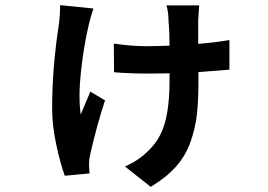

<svg xmlns="http://www.w3.org/2000/svg" viewBox="-20 -631 1040 744"><path d="M213 -611 342 -598Q332 -570 323 -531Q304 -450 293.5 -351Q283 -252 293 -187Q297 -198 303.5 -213Q310 -228 318 -247Q326 -266 330 -276L387 -242Q357 -152 330 -35Q325 -13 325 3Q325 19 327 41L231 50Q214 4 198 -70.5Q182 -145 182 -211Q182 -371 209 -542Q213 -573 213 -611ZM869 -476V-361Q824 -357 749 -352V-321Q749 -241 743 -187.5Q737 -134 718 -80.5Q699 -27 661.5 15Q624 57 564 93L464 14Q518 -9 556 -48Q601 -91 619 -155Q637 -219 637 -322V-347Q606 -346 542 -346Q485 -346 422 -351L421 -462Q491 -452 545 -452Q577 -452 637 -454Q637 -512 633 -548Q633 -584 625 -610H752Q751 -605 748 -551V-461Q820 -467 869 -476Z"/></svg>

Font: Noto Sans Korean Bold
Style: Bold
Weight: 700
Designer: Ryoko NISHIZUKA  (kana & ideographs); Paul D. Hunt (Latin, Greek & Cyrillic); Wenlong ZHANG  (bopomofo); Sandoll Communi
Foundry: Adobe Systems Incorporated
Version: Version 1.000;PS 1;hotconv 1.0.78;makeotf.lib2.5.61930